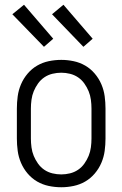

<svg xmlns="http://www.w3.org/2000/svg" viewBox="-20 -780 515 808"><path d="M238 8Q211 8 185 2.5Q159 -3 136.5 -16Q114 -29 96.5 -49.5Q79 -70 68.5 -94.5Q58 -119 54.5 -145Q51 -171 51 -197V-323Q51 -349 54.5 -375Q58 -401 68.5 -425.5Q79 -450 96.5 -470.5Q114 -491 136.5 -504Q159 -517 185 -522.5Q211 -528 238 -528Q264 -528 290 -522.5Q316 -517 338.5 -504Q361 -491 378.5 -470.5Q396 -450 406.5 -425.5Q417 -401 420.5 -375Q424 -349 424 -323V-197Q424 -171 420.5 -145Q417 -119 406.5 -94.5Q396 -70 378.5 -49.5Q361 -29 338.5 -16Q316 -3 290 2.5Q264 8 238 8ZM238 -46Q256 -46 274.5 -50.5Q293 -55 308.5 -65.5Q324 -76 335 -91.5Q346 -107 353 -124Q360 -141 362.5 -160Q365 -179 365 -197V-323Q365 -341 362.5 -360Q360 -379 353 -396Q346 -413 335 -428.5Q324 -444 308.5 -454.5Q293 -465 274.5 -469.5Q256 -474 238 -474Q219 -474 200.5 -469.5Q182 -465 166.5 -454.5Q151 -444 140 -428.5Q129 -413 122 -396Q115 -379 112.5 -360Q110 -341 110 -323V-197Q110 -179 112.5 -160Q115 -141 122 -124Q129 -107 140 -91.5Q151 -76 166.5 -65.5Q182 -55 200.5 -50.5Q219 -46 238 -46ZM331 -583 199 -720 247 -760 370 -617ZM165 -583 32 -720 81 -760 204 -617Z"/></svg>

Font: Iosevka QP Light
Style: Regular
Weight: 300
Designer: Belleve Invis
Foundry: Belleve Invis
Version: Version 20.0.0; ttfautohint (v1.8.4)